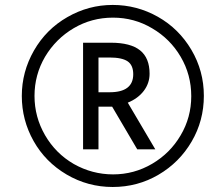

<svg xmlns="http://www.w3.org/2000/svg" viewBox="-20 -744 872 774"><path d="M434.3 9.8Q334 9.8 248.5 -40.5Q163.1 -90.8 115.5 -175.3Q67.9 -259.8 67.9 -357.2Q67.9 -454.6 116.9 -540.3Q166 -626 251.5 -675Q336.9 -724.1 434.3 -724.1Q531.7 -724.1 616.5 -676.3Q701.2 -628.4 751.5 -543.2Q801.8 -458 801.8 -357.7Q801.8 -257.3 752.4 -173.1Q703.1 -88.9 618.9 -39.6Q534.7 9.8 434.3 9.8ZM161.6 -515.1Q119.1 -442.4 119.1 -357.4Q119.1 -272.5 161.6 -199Q204.1 -125.5 277.3 -83Q351.6 -41 436 -41Q520.5 -41 593.3 -83.7Q666 -126.5 708 -198.2Q751 -270.5 751 -356.4Q751 -442.4 708.5 -514.9Q666 -587.4 593.3 -629.9Q521 -672.9 435.3 -672.9Q349.6 -672.9 277.3 -630.4Q205.1 -587.9 161.6 -515.1ZM314.9 -571.8H426.8Q506.3 -571.8 544.7 -541Q583 -510.3 583 -446.8Q583 -408.7 559.8 -377.9Q536.6 -347.2 495.1 -330.1L606 -142.1H533.2L432.1 -314H377V-142.1H314.9ZM377 -372.1H421.9Q517.1 -372.1 517.1 -444.8Q517.1 -481.4 494.4 -496.8Q471.7 -512.2 420.9 -512.2H377Z"/></svg>

Font: Open Sans Hebrew
Style: Italic
Weight: 400
Italic angle: -12°
Foundry: Ascender Corporation, Yanek Iontef
Version: Version 2.001;PS 002.001;hotconv 1.0.70;makeotf.lib2.5.58329